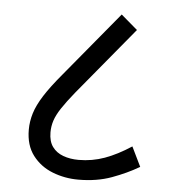

<svg xmlns="http://www.w3.org/2000/svg" viewBox="-48 -676 647 721"><g transform="rotate(5 275.5 -316.0)"><path d="M273 0Q222 0 176 -18Q130 -36 101 -74Q72 -112 72 -171Q72 -202 81.5 -233Q91 -264 114.5 -301Q138 -338 180 -388L382 -632L444 -579L233 -324Q203 -287 185.5 -260.5Q168 -234 161 -212.5Q154 -191 154 -168Q154 -134 169 -113.5Q184 -93 210 -83.5Q236 -74 268 -74Q319 -74 366 -91Q413 -108 465 -142L501 -68Q455 -41 399 -20.5Q343 0 273 0Z"/></g></svg>

Font: Noto Sans Devanagari
Style: Regular
Weight: 400
Designer: Jelle Bosma - Monotype Design Team
Foundry: Monotype Imaging Inc.
Version: Version 2.003